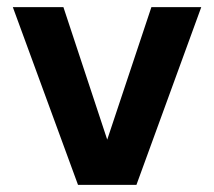

<svg xmlns="http://www.w3.org/2000/svg" viewBox="-20 -519 601 539"><path d="M199 0 16 -499H158L281 -127L405 -499H545L363 0Z"/></svg>

Font: DM Sans 20pt
Style: Bold
Weight: 700
Version: Version 4.004;gftools[0.9.30]